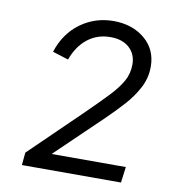

<svg xmlns="http://www.w3.org/2000/svg" viewBox="-66 -811 574 645"><g transform="rotate(10 221.0 -488.0)"><path d="M51 -223 55 -266 226 -432Q271 -476 300 -506.5Q329 -537 343.5 -563Q358 -589 358 -620Q358 -655 334.5 -676.5Q311 -698 270 -698Q225 -698 192 -672Q159 -646 142 -599L88 -616Q109 -681 158.5 -717Q208 -753 271 -753Q335 -753 377.5 -717.5Q420 -682 420 -623Q420 -585 402.5 -551.5Q385 -518 358 -488Q331 -458 300 -428L143 -277H396L389 -223Z"/></g></svg>

Font: Plus Jakarta Sans Light
Style: Italic
Weight: 300
Italic angle: -8°
Designer: Gumpita Rahayu
Foundry: Tokotype
Version: Version 2.071; ttfautohint (v1.8.4.7-5d5b);gftools[0.9.29]